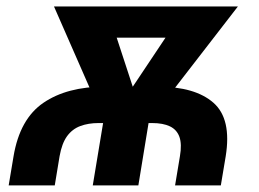

<svg xmlns="http://www.w3.org/2000/svg" viewBox="-20 -562 786 582"><path d="M6.3 0 21 -87.9Q40 -201.7 111.8 -250.5Q183.6 -299.3 296.9 -299.3H459Q571.3 -299.3 627 -250.5Q682.6 -201.7 664.1 -87.9L649.4 0H510.7L525.4 -88.4Q531.7 -125 523.9 -147Q516.1 -168.9 495.1 -179Q474.1 -189 440.9 -189H278.8Q247.6 -189 223.4 -179.9Q199.2 -170.9 183.3 -149.2Q167.5 -127.4 160.6 -88.4L146 0ZM261.2 0 302.7 -250.5H440.4L399.4 0ZM296.4 -193.8 143.6 -542.5H302.7L401.4 -241.2L378.9 -193.8ZM350.1 -193.8 345.7 -244.1 544.9 -542.5H701.2L431.6 -193.8ZM222.7 -447.8 238.3 -542.5H623L607.4 -447.8Z"/></svg>

Font: Inter 16pt
Style: Bold Italic
Weight: 700
Italic angle: -9.3988°
Version: Version 4.001;git-66647c0bb